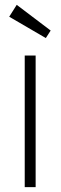

<svg xmlns="http://www.w3.org/2000/svg" viewBox="-20 -772 250 792"><path d="M127 -543V0H82V-543ZM18 -703 49 -752 189 -646 169 -615Z"/></svg>

Font: Fz Poppins ExtLt
Style: Regular
Weight: 200
Designer: Ninad Kale (Devanagari), Jonny Pinhorn (Latin)
Foundry: Indian Type Foundry
Version: Vit hóa bi Vntype.Com & FontZin.Com